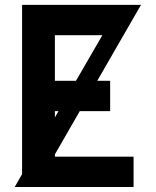

<svg xmlns="http://www.w3.org/2000/svg" viewBox="-20 -752 626 772"><path d="M200.7 -279.8 215.3 -305.2H200.7ZM285.6 -427.2 391.6 -610.4H200.7V-427.2ZM39.1 0 68.8 -51.8V-732.4H546.9L371.1 -427.2H422.9V-305.2H300.8L200.7 -131.3V-122.1H517.1V0Z"/></svg>

Font: Consola Mono
Style: Bold
Weight: 700
Monospace: yes
Designer: Wojciech Kalinowski "wmk69" (wmk69@o2.pl)
Foundry: Wojciech Kalinowski "wmk69" (wmk69@o2.pl)
Version: Version 2.1.0